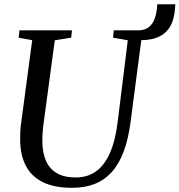

<svg xmlns="http://www.w3.org/2000/svg" viewBox="-20 -888 858 918"><path d="M325.5 10Q239 10 184.2 -17.5Q129.5 -45 103.5 -95.5Q77.5 -146 76.5 -214Q76 -232 76.8 -251.5Q77.5 -271 80 -291.5L134 -696L69.5 -707.5L73 -743H324L320.5 -708L242 -695.5L188.5 -299Q185 -273 183.5 -250Q182 -227 182.5 -207Q183.5 -158 199.5 -120Q215.5 -82 250.5 -60.8Q285.5 -39.5 342.5 -39.5Q398 -39.5 438.8 -68.5Q479.5 -97.5 505.8 -157Q532 -216.5 543 -308L591 -695.5L520.5 -708L524 -743H643.5Q674 -744 692.8 -759.2Q711.5 -774.5 720.8 -802.2Q730 -830 732 -867.5H818Q817 -832.5 809.5 -801.5Q802 -770.5 784 -747.2Q766 -724 735 -710.2Q704 -696.5 655.5 -696L604.5 -306Q593.5 -222 570.8 -162Q548 -102 513 -64Q478 -26 431.2 -8Q384.5 10 325.5 10Z"/></svg>

Font: Merriweather 60pt
Style: Italic
Weight: 400
Italic angle: -7.8°
Version: Version 2.101